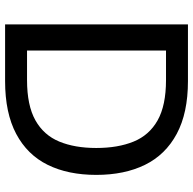

<svg xmlns="http://www.w3.org/2000/svg" viewBox="-22 -718 740 735"><g transform="rotate(90 347.5 -350.0)"><path d="M73 0V-700H290Q412 -700 492 -657Q572 -614 610.5 -535.5Q649 -457 649 -349Q649 -241 610.5 -163Q572 -85 492 -42.5Q412 0 290 0ZM173 -84H286Q383 -84 440 -116Q497 -148 521.5 -207.5Q546 -267 546 -349Q546 -432 521.5 -492Q497 -552 440 -584Q383 -616 286 -616H173Z"/></g></svg>

Font: DM Sans 16pt Medium
Style: Regular
Weight: 500
Version: Version 4.004;gftools[0.9.30]